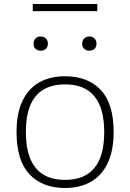

<svg xmlns="http://www.w3.org/2000/svg" viewBox="-20 -929 649 958"><path d="M62.5 -270.5Q62.5 -364 92.5 -426.2Q122.5 -488.5 176.8 -518.5Q231 -548.5 304.5 -548.5Q418.5 -548.5 482.8 -480.2Q547 -412 547 -270.5Q547 -176.5 516.8 -114Q486.5 -51.5 432.2 -21.2Q378 9 304.5 9Q191 9 126.8 -59.8Q62.5 -128.5 62.5 -270.5ZM500 -269.5Q500 -508 304.5 -508Q109 -508 109 -271Q109 -31.5 304.5 -31.5Q500 -31.5 500 -269.5ZM147.5 -711Q147.5 -727 157.2 -737Q167 -747 183 -747Q199 -747 209 -737Q219 -727 219 -711Q219 -695 209 -685.5Q199 -676 183 -676Q167 -676 157.2 -685.5Q147.5 -695 147.5 -711ZM390 -711Q390 -727 400 -737Q410 -747 426 -747Q442 -747 451.8 -737Q461.5 -727 461.5 -711Q461.5 -695 451.8 -685.5Q442 -676 426 -676Q410 -676 400 -685.5Q390 -695 390 -711ZM143.5 -873.5V-909H465.5V-873.5Z"/></svg>

Font: Encode Sans Expanded ExtraLight
Style: Regular
Weight: 275
Width: 7
Designer: Multiple Designers
Foundry: Impallari Type
Version: Version 2.000